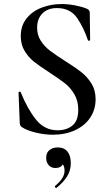

<svg xmlns="http://www.w3.org/2000/svg" viewBox="-20 -656 547 952"><path d="M302 -354Q353 -322 382.5 -299Q412 -276 433 -242.5Q454 -209 454 -164Q454 -113 427.5 -73Q401 -33 352.5 -10.5Q304 12 242 12Q200 12 155.5 1Q111 -10 88 -26Q79 -32 78 -45L72 -196V-197Q72 -201 77 -201.5Q82 -202 83 -198Q116 -116 158.5 -63Q201 -10 266 -10Q310 -10 339 -33.5Q368 -57 368 -112Q368 -156 348.5 -189Q329 -222 300.5 -244Q272 -266 223 -298Q175 -329 148 -350.5Q121 -372 102 -403.5Q83 -435 83 -477Q83 -529 112 -565Q141 -601 187.5 -618.5Q234 -636 285 -636Q318 -636 352 -629.5Q386 -623 410 -613Q425 -607 425 -594L427 -459Q427 -455 422.5 -454Q418 -453 416 -456Q396 -517 362.5 -566.5Q329 -616 262 -616Q217 -616 190.5 -589.5Q164 -563 164 -519Q164 -482 182.5 -453.5Q201 -425 228 -404.5Q255 -384 302 -354ZM259 276Q255 276 253 272Q251 268 253 266Q300 228 300 191Q300 170 292.5 161Q285 152 272 149L296 134Q297 177 254 177Q234 177 221.5 163Q209 149 209 126Q209 101 225.5 88Q242 75 266 75Q298 75 314.5 95.5Q331 116 331 153Q331 190 312.5 219Q294 248 261 275Z"/></svg>

Font: Cormorant SC SemiBold
Style: Regular
Weight: 600
Designer: Christian Thalmann (Catharsis Fonts)
Foundry: Catharsis Fonts
Version: Version 4.000